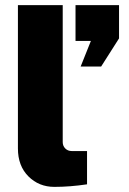

<svg xmlns="http://www.w3.org/2000/svg" viewBox="-20 -720 505 750"><path d="M275 -700H445V-570L375 -460H295L335 -560H275ZM320 0Q253 10 192.5 10Q132 10 91 -31Q50 -72 50 -140V-700H225V-165Q225 -150 235 -140Q245 -130 260 -130H320Z"/></svg>

Font: Russo One
Style: Regular
Weight: 400
Designer: Jovanny lemonad
Foundry: Jovanny Lemonad
Version: Version 1.001